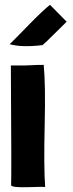

<svg xmlns="http://www.w3.org/2000/svg" viewBox="-20 -774 304 795"><path d="M42 -503Q83 -502 133 -505Q166 -505 161 -506V-505Q169 -424 165 -257Q161 -81 167 0Q162 -1 95 1Q34 3 26 -6Q28 -39 25 -500V-503ZM256 -684 255 -683Q149 -577 154 -587Q70 -577 20 -591Q33 -603 103 -675Q160 -733 187 -754Z"/></svg>

Font: Londrina Solid
Style: Regular
Weight: 400
Designer: Marcelo Magalhaes
Foundry: Marcelo Magalh„es
Version: Version 1.001 2011